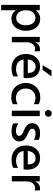

<svg xmlns="http://www.w3.org/2000/svg" viewBox="1242 -2006 958 3483"><g transform="rotate(90 1721.5 -265.0)"><path d="M307 -428Q250 -428 208.5 -386.5Q167 -345 167 -256Q167 -167 208.5 -123Q250 -79 306 -79Q362 -79 400 -125.5Q438 -172 438 -253.5Q438 -335 401 -381.5Q364 -428 307 -428ZM167 194H69V-507H167V-429Q219 -514 321 -514Q423 -514 481 -441.5Q539 -369 539 -255.5Q539 -142 479.5 -67.5Q420 7 320 7Q220 7 167 -77Z M747 0H649V-507H747V-418Q784 -512 880 -512Q894 -512 911 -509V-413Q890 -422 864 -422Q813 -422 780 -377Q747 -332 747 -270Z M1247 -558H1163L1258 -720H1367ZM1058 -290H1303V-308Q1301 -365 1272 -398.5Q1243 -432 1191 -432Q1139 -432 1103 -395.5Q1067 -359 1058 -290ZM1218 5Q1100 5 1030 -66Q960 -137 960 -255.5Q960 -374 1024 -443.5Q1088 -513 1186 -513Q1284 -513 1341 -452.5Q1398 -392 1398 -278Q1398 -247 1392 -213H1059Q1069 -147 1115 -112Q1161 -77 1236.5 -77Q1312 -77 1366 -115V-27Q1310 5 1218 5Z M1746 10Q1627 10 1556 -65Q1485 -140 1485 -250.5Q1485 -361 1556.5 -438.5Q1628 -516 1750 -516Q1816 -516 1871 -488V-398Q1822 -429 1751.5 -429Q1681 -429 1633.5 -379Q1586 -329 1586 -251Q1588 -174 1633 -124.5Q1678 -75 1759 -75Q1819 -75 1871 -108V-20Q1822 10 1746 10Z M2037 -724Q2063 -724 2081 -706Q2099 -688 2099 -662.5Q2099 -637 2081 -619Q2063 -601 2037 -601Q2011 -601 1993.5 -618.5Q1976 -636 1976 -662Q1976 -688 1993.5 -706Q2011 -724 2037 -724ZM2087 0H1988V-507H2087Z M2218 -25V-118Q2288 -75 2363 -75Q2402 -75 2423.5 -91Q2445 -107 2445 -131Q2445 -155 2428 -172.5Q2411 -190 2393.5 -198.5Q2376 -207 2334 -225Q2215 -274 2215 -369Q2215 -436 2265 -474Q2315 -512 2393.5 -512Q2472 -512 2518 -490V-401Q2469 -430 2392 -430Q2357 -430 2336.5 -414Q2316 -398 2316 -372Q2316 -341 2342 -325Q2350 -320 2354.5 -316.5Q2359 -313 2369.5 -308Q2380 -303 2385 -300Q2400 -293 2439.5 -276Q2479 -259 2512.5 -226.5Q2546 -194 2546 -133Q2546 -72 2498 -33.5Q2450 5 2364 5Q2278 5 2218 -25Z M2718 -290H2963V-308Q2961 -365 2932 -398.5Q2903 -432 2851 -432Q2799 -432 2763 -395.5Q2727 -359 2718 -290ZM2878 5Q2760 5 2690 -66Q2620 -137 2620 -255.5Q2620 -374 2684 -443.5Q2748 -513 2846 -513Q2944 -513 3001 -452.5Q3058 -392 3058 -278Q3058 -247 3052 -213H2719Q2729 -147 2775 -112Q2821 -77 2896.5 -77Q2972 -77 3026 -115V-27Q2970 5 2878 5Z M3271 0H3173V-507H3271V-418Q3308 -512 3404 -512Q3418 -512 3435 -509V-413Q3414 -422 3388 -422Q3337 -422 3304 -377Q3271 -332 3271 -270Z"/></g></svg>

Font: Hind Colombo Medium
Style: Regular
Weight: 500
Designer: Jyotish Sonowal, Aditi Pimprikar
Foundry: Indian Type Foundry
Version: Version 1.000;PS 1.0;hotconv 1.0.86;makeotf.lib2.5.63406; tt